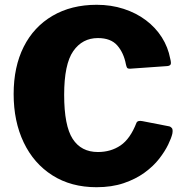

<svg xmlns="http://www.w3.org/2000/svg" viewBox="-20 -772 771 802"><path d="M384 -752Q444 -752 496.5 -735Q549 -718 589.5 -687.5Q630 -657 656 -616Q682 -575 691 -527Q696 -508 692.5 -502.5Q689 -497 679 -496L523 -485Q513 -485 510.5 -489.5Q508 -494 506 -503Q497 -551 470 -582Q443 -613 389 -613Q324 -613 286 -558.5Q248 -504 248 -376Q248 -247 283.5 -192Q319 -137 389 -137Q443 -137 483.5 -164.5Q524 -192 550 -259Q555 -270 575 -266L688 -244Q692 -243 697.5 -237.5Q703 -232 700 -214Q696 -196 682.5 -168Q669 -140 645 -109Q621 -78 584 -51Q547 -24 497 -7Q447 10 383 10Q277 10 199 -39.5Q121 -89 79 -177Q37 -265 37 -379Q37 -493 79 -576.5Q121 -660 199.5 -706Q278 -752 384 -752Z"/></svg>

Font: Libre Franklin Thin ExtraBold
Style: Regular
Weight: 800
Version: Version 3.000